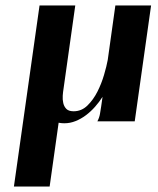

<svg xmlns="http://www.w3.org/2000/svg" viewBox="-20 -445 580 704"><path d="M125 -425H256L213 -120Q211 -108 210 -94Q209 -80 212 -67Q215 -54 223.5 -45.5Q232 -37 250 -37Q279 -37 300.5 -58Q322 -79 337 -108.5Q352 -138 361.5 -170.5Q371 -203 375 -225L403 -425H534L474 0H337Q344 -13 346.5 -27Q349 -41 351 -55L356 -90Q344 -71 328.5 -53.5Q313 -36 295 -22.5Q277 -9 257 -1Q237 7 216 7Q210 7 205 6.5Q200 6 195 5L162 239H31Z"/></svg>

Font: Gamine
Style: Bold Italic
Weight: 700
Designer: Tapiwanashe Sebastian Garikayi
Version: Version 1.000